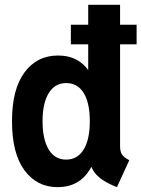

<svg xmlns="http://www.w3.org/2000/svg" viewBox="-20 -772 589 800"><path d="M467.2 7.8Q434.3 -5.2 411.4 -19.8Q388.6 -34.3 375.1 -52Q361.5 -69.7 356.4 -91.8L377.6 -75.4H338.4L356.6 -137.2V-420.1L335.6 -477.8H347.5V-752H480.3V-163.8Q480.3 -138.1 489.9 -126.1Q499.5 -114.1 518.7 -104.5ZM220.2 7.8Q133.7 7.8 81.8 -62.6Q30 -132.9 30 -266.9Q30 -400 82.1 -470.3Q134.2 -540.7 221.7 -540.7Q310.8 -540.7 355.4 -468.3Q400.1 -395.9 400.1 -268.5Q400.1 -140.2 354.8 -66.2Q309.5 7.8 220.2 7.8ZM255.6 -107Q302.8 -107 328.5 -148.8Q354.2 -190.6 354.2 -267.4Q354.2 -343 328.8 -384.5Q303.3 -425.9 256.1 -425.9Q209 -425.9 183.2 -384.3Q157.3 -342.8 157.3 -266.9Q157.3 -191.5 182.8 -149.2Q208.3 -107 255.6 -107ZM275.2 -587.4V-668.9H549.2V-587.4Z"/></svg>

Font: Reddit Sans Condensed
Style: Regular
Weight: 400
Designer: Stephen Hutchings
Foundry: Reddit
Version: Version 1.014